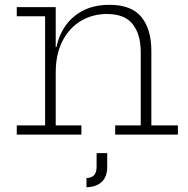

<svg xmlns="http://www.w3.org/2000/svg" viewBox="-20 -558 781 796"><path d="M211 -38H317.5V0H49.5V-38H167V-490.5H49.5V-528.5H211ZM563.5 -38V-341.5Q563.5 -415.5 530.2 -457.8Q497 -500 423.5 -500Q364.5 -500 316.2 -471.8Q268 -443.5 239.5 -389Q211 -334.5 211 -256.5L199.5 -362.5H214Q225 -415 254 -454.5Q283 -494 328.2 -516Q373.5 -538 434 -538Q525 -538 566.2 -487.5Q607.5 -437 607.5 -346.5V-38H717.5V0H457.5V-38ZM380.5 77H424.5V133.5Q424.5 175.5 401 196.8Q377.5 218 338.5 218V180Q358.5 180 369.5 168.8Q380.5 157.5 380.5 133.5Z"/></svg>

Font: Hepta Slab Light
Style: Regular
Weight: 300
Designer: Michael LaGattuta
Foundry: Michael LaGattuta
Version: Version 1.102